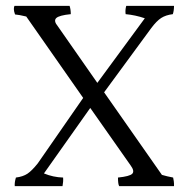

<svg xmlns="http://www.w3.org/2000/svg" viewBox="-20 -680 639 651"><path d="M567 -78Q570 -64 570 -57.5Q570 -51 570 -49H384Q380 -56 380 -78Q420 -82 428.5 -91Q437 -100 423 -119L286 -314L129 -92Q160 -79 194 -78Q195 -64 192 -49H30Q29 -62 34 -78Q58 -81 73 -91Q88 -101 108 -126L262 -348L69 -624Q44 -630 31 -631Q27 -642 27 -649Q27 -656 29 -660H216Q220 -648 220 -632Q180 -628 170.5 -618.5Q161 -609 176 -591L310 -399L471 -618Q439 -629 406 -632Q404 -646 408 -660H570Q570 -644 566 -632Q542 -629 526.5 -619Q511 -609 493 -585L333 -367L529 -87Q546 -82 567 -78Z"/></svg>

Font: Halant
Style: Regular
Weight: 400
Designer: Hitesh Malaviya (Devanagari), Satya Rajpurohit (Latin)
Foundry: Indian Type Foundry
Version: Version 1.101;PS 1.0;hotconv 1.0.78;makeotf.lib2.5.61930; tt